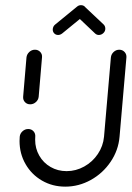

<svg xmlns="http://www.w3.org/2000/svg" viewBox="-20 -707 499 728"><path d="M94.4 -311.5Q82.2 -311.5 74.4 -320Q66.7 -328.5 67.8 -340.7L80.4 -489.3Q81.9 -501.5 91.1 -510Q100.4 -518.5 112.6 -518.5Q124.8 -518.5 132.8 -509.8Q140.7 -501.1 139.3 -489.3L126.7 -340.7Q125.6 -328.5 116.1 -320Q106.7 -311.5 94.4 -311.5ZM432.2 -518.5Q444.4 -518.5 452.4 -509.8Q460.4 -501.1 459.3 -488.9L433.3 -188.5Q428.9 -137 399.4 -93.5Q370 -50 324.3 -24.6Q278.5 0.7 227.4 0.7Q178.9 0.7 139.3 -22.2Q99.6 -45.2 76.9 -84.8Q54.1 -124.4 54.1 -172.2Q54.1 -177.4 54.8 -188.5Q55.9 -200.7 65.4 -209.3Q74.8 -217.8 87 -217.8Q99.3 -217.8 107 -209.3Q114.8 -200.7 113.7 -188.5Q113.3 -184.4 113.3 -177Q113.3 -144.1 128.9 -116.9Q144.4 -89.6 171.7 -73.9Q198.9 -58.1 232.6 -58.1Q267.8 -58.1 299.3 -75.6Q330.7 -93 350.9 -123Q371.1 -153 374.4 -188.5L400.4 -488.9Q401.5 -501.1 410.7 -509.8Q420 -518.5 432.2 -518.5ZM287 -687.4Q295.9 -687.4 301.7 -681.7Q307.4 -675.9 307.4 -667.4Q307.4 -661.9 305 -656.5Q302.6 -651.1 298.5 -647.8L215.6 -580Q208.1 -574.4 200.4 -574.4Q191.5 -574.4 185.7 -580.4Q180 -586.3 180 -594.8Q180 -600.4 182.4 -605.6Q184.8 -610.7 189.3 -614.1L272.2 -681.9Q278.5 -687.4 287 -687.4ZM301.5 -681.5 373 -614.1Q379.3 -607.8 379.3 -598.1Q379.3 -588.5 371.9 -581.5Q364.4 -574.4 354.4 -574.4Q347 -574.4 340.7 -580L270 -647Z"/></svg>

Font: 26F Galaxy Sans Medium
Style: Italic
Weight: 500
Italic angle: -5°
Designer: C₂₉H₂₅N₃O₅
Version: Version 1.200